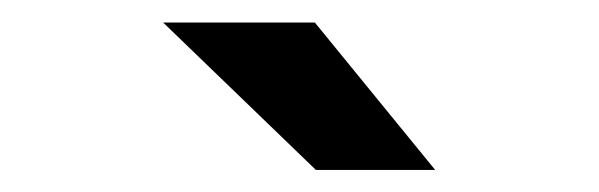

<svg xmlns="http://www.w3.org/2000/svg" viewBox="-20 -741 540 173"><path d="M127 -720.7H263.7L372.1 -587.9H264.6Z"/></svg>

Font: Altinn-DIN
Style: DIN-Bold
Weight: 700
Designer: Charles Nix
Foundry: Altinn
Version: Version 2.00